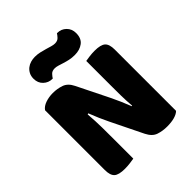

<svg xmlns="http://www.w3.org/2000/svg" viewBox="-232 -992 1143 1143"><g transform="rotate(-45 339.5 -420.5)"><path d="M614 -21Q600 -7 573.5 0.5Q547 8 510 8Q473 8 440 -3Q407 -14 386 -56L287 -258Q272 -289 260 -316.5Q248 -344 234 -380L227 -378Q232 -315 232.5 -261.5Q233 -208 233 -159V0Q222 2 200 5Q178 8 155 8Q104 8 84.5 -9.5Q65 -27 65 -72V-575Q79 -595 108 -605Q137 -615 170 -615Q207 -615 240.5 -603.5Q274 -592 294 -551L394 -349Q409 -318 421 -290.5Q433 -263 447 -227L451 -228Q447 -276 446.5 -318.5Q446 -361 446 -400V-609Q457 -611 479 -614Q501 -617 524 -617Q575 -617 594.5 -599.5Q614 -582 614 -537ZM247 -843Q268 -843 288 -838.5Q308 -834 326.5 -828.5Q345 -823 360.5 -818.5Q376 -814 388 -814Q410 -814 422 -827Q434 -840 439 -849H443Q475 -849 498 -826.5Q521 -804 521 -769Q521 -724 493 -703Q465 -682 423 -682Q399 -682 378.5 -686.5Q358 -691 341 -696.5Q324 -702 309 -706.5Q294 -711 282 -711Q260 -711 248.5 -698.5Q237 -686 231 -676H227Q196 -676 172.5 -698Q149 -720 149 -756Q149 -778 157.5 -794.5Q166 -811 180 -822Q194 -833 211.5 -838Q229 -843 247 -843Z"/></g></svg>

Font: Baloo Bhai 2 ExtraBold
Style: Regular
Weight: 800
Designer: Supriya Tembe, Noopur Datye and Ek Type
Foundry: Ek Type
Version: Version 1.640;PS 1.000;hotconv 16.6.51;makeotf.lib2.5.65220;